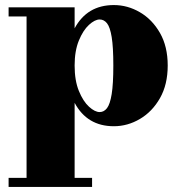

<svg xmlns="http://www.w3.org/2000/svg" viewBox="-20 -489 712 759"><path d="M14 214H85V-424H14V-460H275V-377Q324.5 -469 430 -469Q484.5 -469 533.2 -440.5Q582 -412 612.5 -358.5Q643 -305 643 -230Q643 -155 612.5 -101.2Q582 -47.5 533.2 -18.8Q484.5 10 430 10Q324.5 10 275 -82.5V214H344V250H14ZM275 -230Q275 -170.5 291.8 -129.5Q308.5 -88.5 331.8 -67.2Q355 -46 374 -46Q391 -46 403 -61.5Q415 -77 421.5 -117Q428 -157 428 -230Q428 -303 421.5 -342.5Q415 -382 403 -397Q391 -412 374 -412Q355 -412 331.8 -390.8Q308.5 -369.5 291.8 -328.8Q275 -288 275 -230Z"/></svg>

Font: Bodoni* 06pt Fatface
Style: Regular
Weight: 900
Version: Version 2.3